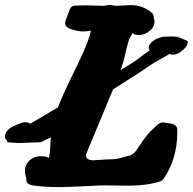

<svg xmlns="http://www.w3.org/2000/svg" viewBox="-88 -763 786 783"><path d="M250 -634.8Q232.4 -634.8 205.1 -643.1Q177.7 -651.4 177.7 -668Q177.7 -673.8 178.7 -676.8L196.3 -724.6Q203.1 -740.2 218.8 -740.2Q235.4 -741.2 260.7 -741.2Q280.3 -741.2 301.8 -740.2Q323.2 -739.3 328.1 -739.3Q339.8 -739.3 353.5 -742.2Q354.5 -742.2 356.9 -742.7Q359.4 -743.2 360.4 -743.2Q361.3 -743.2 363.3 -742.7Q365.2 -742.2 366.2 -742.2Q377.9 -739.3 390.6 -739.3Q397.5 -739.3 415 -740.7Q432.6 -742.2 443.4 -742.2Q495.1 -742.2 531.2 -710.9Q540 -702.1 539.1 -690.4Q542 -683.6 542 -673.8Q542 -654.3 525.4 -639.6Q502.9 -620.1 478.5 -620.1Q460 -620.1 453.1 -628.9Q440.4 -609.4 435.1 -591.8Q429.7 -574.2 422.9 -542.5Q416 -510.7 404.3 -477.5Q456.1 -507.8 481 -527.3Q505.9 -546.9 523.4 -557.6Q515.6 -565.4 519.5 -575.2Q519.5 -577.1 521.5 -579.1Q531.2 -597.7 559.6 -608.4Q574.2 -613.3 583 -613.3Q597.7 -614.3 612.3 -614.3Q619.1 -614.3 623 -613.8Q627 -613.3 629.9 -613.3Q637.7 -613.3 672.9 -597.7Q677.7 -596.7 677.7 -590.8Q677.7 -585.9 672.9 -576.2Q666 -564.5 649.4 -552.2Q632.8 -540 618.2 -540Q614.3 -540 610.8 -540.5Q607.4 -541 605.5 -542L603.5 -543Q565.4 -521.5 552.7 -514.2Q540 -506.8 529.3 -500Q518.6 -493.2 510.7 -487.3Q502.9 -481.4 466.3 -458Q429.7 -434.6 373 -398.4L264.6 -137.7Q264.6 -134.8 263.2 -133.8Q261.7 -132.8 262.7 -127.9Q263.7 -109.4 293 -109.4Q300.8 -109.4 324.2 -111.3Q347.7 -113.3 362.3 -113.3Q375 -113.3 387.2 -115.2Q399.4 -117.2 415.5 -122.1Q431.6 -127 442.4 -128.9Q460 -136.7 469.2 -151.4Q478.5 -166 499 -195.3Q519.5 -224.6 558.6 -257.8Q568.4 -264.6 579.1 -263.7L614.3 -257.8Q633.8 -252 634.8 -236.3V-220.7Q634.8 -115.2 578.1 -32.2Q573.2 -26.4 565.4 -23.4Q511.7 -5.9 437.5 -5.9Q423.8 -5.9 395.5 -6.3Q367.2 -6.8 351.6 -6.8H323.2Q298.8 -5.9 241.2 -2.9Q183.6 0 153.3 0Q87.9 0 40 -7.8Q28.3 -11.7 23.9 -16.1Q19.5 -20.5 19.5 -32.2Q19.5 -33.2 16.6 -45.4Q13.7 -57.6 13.7 -66.4Q13.7 -90.8 32.2 -108.4Q50.8 -126 78.1 -126Q101.6 -126 111.3 -119.1Q115.2 -135.7 116.2 -149.9Q117.2 -164.1 117.7 -180.2Q118.2 -196.3 119.1 -203.1Q113.3 -200.2 102.1 -194.8Q90.8 -189.5 87.9 -187.5Q80.1 -182.6 74.2 -182.6Q52.7 -182.6 27.3 -181.2Q2 -179.7 -8.8 -179.7Q-25.4 -179.7 -53.7 -182.6Q-59.6 -183.6 -59.6 -189.5L-60.5 -191.4Q-62.5 -193.4 -64 -194.8Q-65.4 -196.3 -66.9 -199.7Q-68.4 -203.1 -68.4 -206.1Q-68.4 -213.9 -63.5 -221.7Q-63.5 -222.7 -61.5 -225.1Q-59.6 -227.5 -58.6 -229.5Q-43.9 -248 0 -261.7Q8.8 -264.6 12.7 -264.6Q19.5 -264.6 24.9 -263.2Q30.3 -261.7 33.2 -259.8L36.1 -258.8L148.4 -325.2Q167 -375 211.4 -464.8Q255.9 -554.7 272.5 -601.6Q278.3 -615.2 282.2 -636.7Q282.2 -637.7 279.3 -637.7Q278.3 -637.7 268.6 -636.2Q258.8 -634.8 250 -634.8Z"/></svg>

Font: Essays1743
Style: BoldItalic
Weight: 700
Italic angle: -10°
Designer: Based on the typeface in a 1743 English translation of the essays of Montaigne.  PostScript/TrueType font designed by Jo
Version: Version 002.100